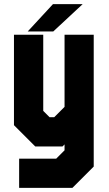

<svg xmlns="http://www.w3.org/2000/svg" viewBox="-20 -708 528 928"><path d="M150.5 0 47.5 -103V-540H189V-172L219.5 -141.5H242L292 -191.5V-540H433V97L330 200H72.5V59H251.5L292 18.5V-10L282 0ZM114 -556 236 -688H379.5L237.5 -556Z"/></svg>

Font: Tourney Condensed Black
Style: Regular
Weight: 900
Width: 3
Designer: Tyler Finck
Foundry: Etcetera Type Co
Version: Version 1.010; ttfautohint (v1.8.3)